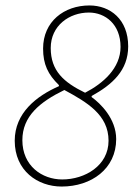

<svg xmlns="http://www.w3.org/2000/svg" viewBox="-20 -672 496 704"><path d="M206 12C315 12 406 -53 406 -162C406 -237 348 -293 316 -316V-320C392 -362 450 -414 450 -502C450 -601 384 -652 308 -652C215 -652 138 -593 138 -494C138 -436 156 -399 196 -360V-356C114 -320 34 -258 34 -156C34 -46 118 12 206 12ZM292 -332C214 -370 166 -412 166 -496C166 -578 234 -626 306 -626C366 -626 422 -583 422 -500C422 -422 358 -366 292 -332ZM208 -14C134 -14 62 -64 62 -158C62 -246 126 -298 216 -342C299 -297 378 -251 378 -156C378 -65 292 -14 208 -14Z"/></svg>

Font: Source Sans Pro ExtraLight
Style: Italic
Weight: 200
Italic angle: -11°
Designer: Paul D. Hunt
Foundry: Adobe Systems Incorporated
Version: Version 3.006;hotconv 1.0.111;makeotfexe 2.5.65597